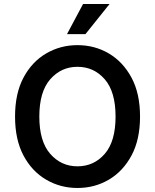

<svg xmlns="http://www.w3.org/2000/svg" viewBox="-20 -926 772 957"><path d="M55 -345Q55 -460 97 -539Q139 -618 210 -659.5Q281 -701 366 -701Q452 -701 522.5 -659.5Q593 -618 635.5 -539Q678 -460 678 -345Q678 -230 635.5 -151Q593 -72 522.5 -30.5Q452 11 366 11Q281 11 210 -30.5Q139 -72 97 -151Q55 -230 55 -345ZM176 -345Q176 -221 230.5 -159Q285 -97 366 -97Q448 -97 502 -159Q556 -221 556 -345Q556 -469 502 -531Q448 -593 366 -593Q285 -593 230.5 -531Q176 -469 176 -345ZM314 -756 394 -906H526L406 -756Z"/></svg>

Font: Radio Canada Medium
Style: Regular
Weight: 500
Designer: Charles Daoud, Etienne Aubert Bonn, Alexandre Saumier Demers, Jacques Le Bailly
Foundry: Radio-Canada
Version: Version 2.104; ttfautohint (v1.8.4.7-5d5b);gftools[0.9.28.de